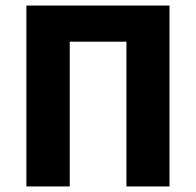

<svg xmlns="http://www.w3.org/2000/svg" viewBox="-20 -671 705 691"><path d="M75 0H231V-521H435V0H590V-651H75Z"/></svg>

Font: DAIFUKU Sans
Style: Bold
Weight: 700
Designer: Original font ‘Source Han Sans JP’ : Paul D. Hunt
Foundry: Daifuku
Version: Version 1.000